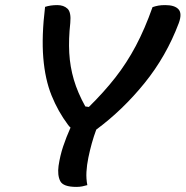

<svg xmlns="http://www.w3.org/2000/svg" viewBox="-20 -727 729 754"><path d="M323 0Q313 3 302.5 5Q292 7 280 7Q228 7 216.5 -16Q205 -39 210 -76Q216 -116 228 -152Q240 -188 257 -226Q252 -230 247 -237Q208 -289 182.5 -352Q157 -415 150 -500Q143 -585 157 -700Q178 -707 205 -707Q230 -707 245 -693Q260 -679 256 -637Q249 -573 252 -519Q255 -465 270 -414Q285 -363 315 -309L329 -307Q388 -365 433 -422.5Q478 -480 513.5 -547Q549 -614 579 -699Q591 -703 602 -705Q613 -707 629 -707Q666 -707 681 -690.5Q696 -674 682 -636Q633 -506 547.5 -400.5Q462 -295 358 -218Q348 -191 340.5 -164Q333 -137 327 -108Q321 -79 319.5 -52Q318 -25 323 0Z"/></svg>

Font: Recursive Sn Csl St Med
Style: Italic
Weight: 500
Italic angle: -15°
Version: Version 1.079;hotconv 1.0.112;makeotfexe 2.5.65598; ttfautoh